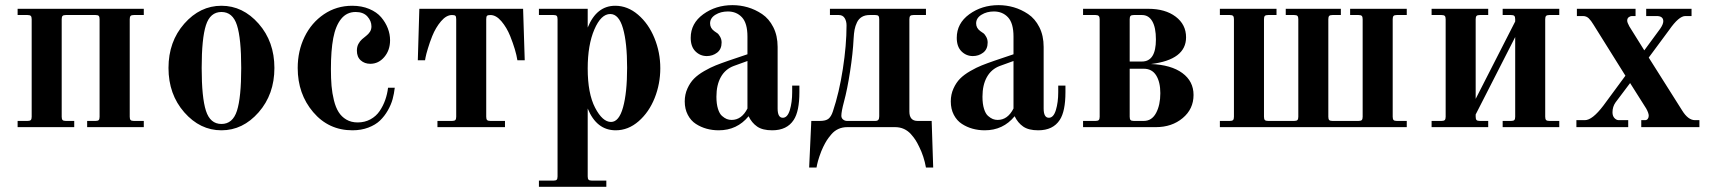

<svg xmlns="http://www.w3.org/2000/svg" viewBox="-20 -490 6587 740"><path d="M47.9 0V-23.9H85.9Q95.2 -23.9 98.6 -27.3Q102.1 -30.8 102.1 -40V-416Q102.1 -425.3 98.6 -428.7Q95.2 -432.1 85.9 -432.1H47.9V-456.1H534.2V-432.1H496.1Q486.8 -432.1 483.4 -428.7Q480 -425.3 480 -416V-40Q480 -30.8 483.4 -27.3Q486.8 -23.9 496.1 -23.9H534.2V0H315.9V-23.9H348.1Q357.4 -23.9 360.6 -27.3Q363.8 -30.8 363.8 -40V-416Q363.8 -425.3 360.6 -428.7Q357.4 -432.1 348.1 -432.1H233.9Q224.6 -432.1 221.2 -428.7Q217.8 -425.3 217.8 -416V-40Q217.8 -30.8 221.2 -27.3Q224.6 -23.9 233.9 -23.9H266.1V0Z M893.3 -392.8Q877 -443.8 833.5 -443.8Q790 -443.8 773.7 -392.8Q757.3 -341.8 757.3 -228Q757.3 -114.3 773.7 -63.2Q790 -12.2 833.5 -12.2Q877 -12.2 893.3 -63.2Q909.7 -114.3 909.7 -228Q909.7 -341.8 893.3 -392.8ZM690.2 -398.7Q751 -467.8 833.5 -467.8Q916 -467.8 976.8 -398.7Q1037.6 -329.6 1037.6 -228Q1037.6 -126.5 976.8 -57.1Q916 12.2 833.5 12.2Q751 12.2 690.2 -57.1Q629.4 -126.5 629.4 -228Q629.4 -329.6 690.2 -398.7Z M1501.5 -151.9Q1499 -129.4 1493.2 -107.9Q1487.3 -86.4 1474.6 -64.2Q1461.9 -42 1444.6 -25.4Q1427.2 -8.8 1399.7 1.7Q1372.1 12.2 1338.4 12.2Q1246.6 12.2 1187 -57.9Q1127.4 -127.9 1127.4 -228Q1127.4 -293.5 1153.8 -347.9Q1180.2 -402.3 1228.5 -435.1Q1276.9 -467.8 1337.4 -467.8Q1374 -467.8 1403.1 -455.6Q1432.1 -443.4 1449 -423.6Q1465.8 -403.8 1474.6 -381.1Q1483.4 -358.4 1483.4 -335Q1483.4 -296.4 1461.2 -270.3Q1439 -244.1 1407.2 -244.1Q1385.3 -244.1 1370.4 -257.3Q1355.5 -270.5 1355.5 -294.9Q1355.5 -309.6 1361.3 -320.6Q1367.2 -331.5 1375.2 -338.6Q1383.3 -345.7 1391.6 -352.1Q1399.9 -358.4 1405.8 -367.4Q1411.6 -376.5 1411.6 -388.2Q1411.6 -409.2 1396 -426.5Q1380.4 -443.8 1350.6 -443.8Q1316.4 -443.8 1294.9 -417.2Q1273.4 -390.6 1264.4 -343Q1255.4 -295.4 1255.4 -224.1Q1255.4 -187.5 1257.8 -158.9Q1260.3 -130.4 1267.1 -103Q1273.9 -75.7 1285.2 -57.9Q1296.4 -40 1314.9 -29.1Q1333.5 -18.1 1358.4 -18.1Q1385.7 -18.1 1407.7 -30Q1429.7 -42 1443.4 -62.3Q1457 -82.5 1464.8 -105Q1472.7 -127.4 1475.6 -151.9Z M1590.3 -257.8 1596.2 -456.1H1996.1L2002.4 -257.8H1974.1Q1968.3 -295.9 1946.3 -351.1Q1933.1 -383.8 1912.6 -408Q1892.1 -432.1 1870.1 -432.1Q1860.4 -432.1 1857.2 -429.2Q1854 -426.3 1854 -416V-40Q1854 -30.8 1857.4 -27.3Q1860.8 -23.9 1870.1 -23.9H1926.3V0H1666V-23.9H1722.2Q1731.4 -23.9 1734.9 -27.3Q1738.3 -30.8 1738.3 -40V-416Q1738.3 -426.3 1735.1 -429.2Q1731.9 -432.1 1722.2 -432.1Q1700.2 -432.1 1679.7 -408Q1659.2 -383.8 1646 -351.1Q1636.2 -326.7 1629.2 -303.2Q1622.1 -279.8 1620.1 -268.6L1618.2 -257.8Z M2332 -436Q2296.4 -436 2270.8 -376.5Q2245.1 -316.9 2245.1 -226.1Q2245.1 -129.4 2273.7 -74.7Q2302.2 -20 2335 -20Q2365.7 -20 2381.3 -76.2Q2397 -132.3 2397 -229Q2397 -325.2 2381.1 -380.6Q2365.2 -436 2332 -436ZM2245.1 -71.8V189.9Q2245.1 199.2 2248.5 202.6Q2252 206.1 2261.2 206.1H2316.9V230H2057.1V206.1H2113.3Q2122.6 206.1 2125.7 202.6Q2128.9 199.2 2128.9 189.9V-416Q2128.9 -425.3 2125.7 -428.7Q2122.6 -432.1 2113.3 -432.1H2057.1V-456.1H2245.1V-383.8Q2279.3 -467.8 2351.1 -467.8Q2398.9 -467.8 2439.2 -433.3Q2479.5 -398.9 2502.2 -343.5Q2524.9 -288.1 2524.9 -227.1Q2524.9 -167 2503.2 -112.3Q2481.4 -57.6 2441.4 -22.7Q2401.4 12.2 2353 12.2Q2279.3 12.2 2245.1 -71.8Z M2860.8 -254.9 2808.1 -235.8Q2775.4 -223.6 2758.3 -193.1Q2741.2 -162.6 2741.2 -117.2Q2741.2 -89.8 2747.1 -70.8Q2752.9 -51.8 2762.7 -43.2Q2772.5 -34.7 2781.2 -31.2Q2790 -27.8 2799.8 -27.8Q2838.4 -27.8 2860.8 -71.8ZM3061 -160.2V-134.8Q3061 -61 3039.1 -27.8Q3013.2 12.2 2956.1 12.2Q2918.9 12.2 2898.2 -2.2Q2877.4 -16.6 2865.2 -42Q2820.8 12.2 2750 12.2Q2725.6 12.2 2703.4 6.1Q2681.2 0 2661.9 -12.5Q2642.6 -24.9 2630.9 -47.4Q2619.1 -69.8 2619.1 -99.1Q2619.1 -126 2629.4 -148.7Q2639.6 -171.4 2654.8 -186.8Q2669.9 -202.1 2694.1 -216.1Q2718.3 -230 2738.5 -238Q2758.8 -246.1 2787.1 -255.9L2860.8 -280.8V-349.1Q2860.8 -400.4 2839.8 -423.1Q2818.8 -445.8 2785.2 -445.8Q2757.8 -445.8 2737.3 -433.1Q2716.8 -420.4 2716.8 -399.9Q2716.8 -381.8 2732.9 -370.1Q2743.2 -363.3 2746.3 -360.8Q2749.5 -358.4 2755.4 -348.4Q2761.2 -338.4 2761.2 -326.2Q2761.2 -300.3 2743.9 -287.1Q2726.6 -273.9 2704.1 -273.9Q2678.7 -273.9 2660.4 -292Q2642.1 -310.1 2642.1 -344.2Q2642.1 -399.9 2690.4 -435.1Q2738.8 -470.2 2803.2 -470.2Q2833 -470.2 2861.8 -461.9Q2890.6 -453.6 2917.2 -435.8Q2943.8 -418 2960.4 -385.3Q2977.1 -352.5 2977.1 -309.1V-71.8Q2977.1 -36.1 2997.1 -36.1Q3015.1 -36.1 3024.2 -65.9Q3033.2 -95.7 3033.2 -134.8V-160.2Z M3098.6 155.8 3106.9 -23.9H3139.6Q3163.1 -23.9 3173.3 -32.5Q3183.6 -41 3189.9 -60.1Q3214.4 -132.8 3228.5 -224.4Q3242.7 -315.9 3242.7 -392.1Q3242.7 -408.7 3235.4 -420.4Q3228 -432.1 3212.9 -432.1H3178.7V-456.1H3548.8V-432.1H3501Q3491.7 -432.1 3488.3 -428.7Q3484.9 -425.3 3484.9 -416V-60.1Q3484.9 -23.9 3516.6 -23.9H3570.8L3576.7 155.8H3548.8Q3541 112.3 3522.9 76.2Q3515.6 61 3509 50.5Q3502.4 40 3491 27.1Q3479.5 14.2 3464.1 7.1Q3448.7 0 3429.7 0H3245.6Q3226.6 0 3211.2 7.1Q3195.8 14.2 3184.6 27.3Q3173.3 40.5 3166.7 50.8Q3160.2 61 3152.8 76.2Q3145 92.3 3138.4 112.1Q3131.8 131.8 3129.4 143.6L3127 155.8ZM3353 -432.1H3332Q3314 -432.1 3301.8 -424.8Q3289.6 -417.5 3283 -403.8Q3276.4 -390.1 3273.7 -375.7Q3271 -361.3 3270 -341.8Q3267.1 -283.7 3256.3 -214.4Q3245.6 -145 3232.9 -98.1Q3222.7 -60.1 3222.7 -43.9Q3222.7 -34.7 3229.5 -29.3Q3236.3 -23.9 3244.6 -23.9H3353Q3361.8 -23.9 3365.2 -28.1Q3368.7 -32.2 3368.7 -42V-416Q3368.7 -425.3 3365.5 -428.7Q3362.3 -432.1 3353 -432.1Z M3886.2 -254.9 3833.5 -235.8Q3800.8 -223.6 3783.7 -193.1Q3766.6 -162.6 3766.6 -117.2Q3766.6 -89.8 3772.5 -70.8Q3778.3 -51.8 3788.1 -43.2Q3797.9 -34.7 3806.6 -31.2Q3815.4 -27.8 3825.2 -27.8Q3863.8 -27.8 3886.2 -71.8ZM4086.4 -160.2V-134.8Q4086.4 -61 4064.5 -27.8Q4038.6 12.2 3981.4 12.2Q3944.3 12.2 3923.6 -2.2Q3902.8 -16.6 3890.6 -42Q3846.2 12.2 3775.4 12.2Q3751 12.2 3728.8 6.1Q3706.5 0 3687.3 -12.5Q3668 -24.9 3656.2 -47.4Q3644.5 -69.8 3644.5 -99.1Q3644.5 -126 3654.8 -148.7Q3665 -171.4 3680.2 -186.8Q3695.3 -202.1 3719.5 -216.1Q3743.7 -230 3763.9 -238Q3784.2 -246.1 3812.5 -255.9L3886.2 -280.8V-349.1Q3886.2 -400.4 3865.2 -423.1Q3844.2 -445.8 3810.5 -445.8Q3783.2 -445.8 3762.7 -433.1Q3742.2 -420.4 3742.2 -399.9Q3742.2 -381.8 3758.3 -370.1Q3768.6 -363.3 3771.7 -360.8Q3774.9 -358.4 3780.8 -348.4Q3786.6 -338.4 3786.6 -326.2Q3786.6 -300.3 3769.3 -287.1Q3752 -273.9 3729.5 -273.9Q3704.1 -273.9 3685.8 -292Q3667.5 -310.1 3667.5 -344.2Q3667.5 -399.9 3715.8 -435.1Q3764.2 -470.2 3828.6 -470.2Q3858.4 -470.2 3887.2 -461.9Q3916 -453.6 3942.6 -435.8Q3969.2 -418 3985.8 -385.3Q4002.4 -352.5 4002.4 -309.1V-71.8Q4002.4 -36.1 4022.5 -36.1Q4040.5 -36.1 4049.6 -65.9Q4058.6 -95.7 4058.6 -134.8V-160.2Z M4334 -40Q4334 -30.8 4337.4 -27.3Q4340.8 -23.9 4350.1 -23.9H4388.2Q4419.4 -23.9 4435.8 -54.7Q4452.1 -85.4 4452.1 -130.9Q4452.1 -173.8 4436 -199.5Q4419.9 -225.1 4388.2 -225.1H4334ZM4334 -252.9H4381.3Q4435.1 -252.9 4435.1 -337.9Q4435.1 -383.8 4421.1 -408Q4407.2 -432.1 4381.3 -432.1H4350.1Q4340.8 -432.1 4337.4 -428.7Q4334 -425.3 4334 -416ZM4154.3 0V-23.9H4202.1Q4211.4 -23.9 4214.8 -27.3Q4218.3 -30.8 4218.3 -40V-416Q4218.3 -424.8 4214.6 -428.5Q4210.9 -432.1 4202.1 -432.1H4154.3V-456.1H4405.3Q4471.2 -456.1 4511.2 -425.8Q4551.3 -395.5 4551.3 -346.2Q4551.3 -259.8 4416 -243.2Q4493.7 -240.2 4536.9 -208.5Q4580.1 -176.8 4580.1 -124Q4580.1 -69.8 4538.3 -34.9Q4496.6 0 4435.1 0Z M4681.6 0V-23.9H4719.7Q4729 -23.9 4732.4 -27.3Q4735.8 -30.8 4735.8 -40V-416Q4735.8 -425.3 4732.4 -428.7Q4729 -432.1 4719.7 -432.1H4681.6V-456.1H4899.9V-432.1H4867.7Q4858.4 -432.1 4855 -428.7Q4851.6 -425.3 4851.6 -416V-40Q4851.6 -30.8 4855 -27.3Q4858.4 -23.9 4867.7 -23.9H4967.8Q4977.1 -23.9 4980.5 -27.3Q4983.9 -30.8 4983.9 -40V-416Q4983.9 -425.3 4980.5 -428.7Q4977.1 -432.1 4967.8 -432.1H4935.5V-456.1H5147.9V-432.1H5115.7Q5106.4 -432.1 5103 -428.7Q5099.6 -425.3 5099.6 -416V-40Q5099.6 -30.8 5103 -27.3Q5106.4 -23.9 5115.7 -23.9H5215.8Q5225.1 -23.9 5228.5 -27.3Q5231.9 -30.8 5231.9 -40V-416Q5231.9 -425.3 5228.5 -428.7Q5225.1 -432.1 5215.8 -432.1H5183.6V-456.1H5401.9V-432.1H5363.8Q5354.5 -432.1 5351.1 -428.7Q5347.7 -425.3 5347.7 -416V-40Q5347.7 -30.8 5351.1 -27.3Q5354.5 -23.9 5363.8 -23.9H5401.9V0Z M5497.6 0V-23.9H5535.6Q5544.9 -23.9 5548.3 -27.3Q5551.8 -30.8 5551.8 -40V-416Q5551.8 -425.3 5548.3 -428.7Q5544.9 -432.1 5535.6 -432.1H5497.6V-456.1H5715.8V-432.1H5683.6Q5674.3 -432.1 5670.9 -428.7Q5667.5 -425.3 5667.5 -416V-108.9L5819.8 -407.2V-416Q5819.8 -425.3 5816.4 -428.7Q5813 -432.1 5803.7 -432.1H5771.5V-456.1H5989.7V-432.1H5951.7Q5942.4 -432.1 5939 -428.7Q5935.5 -425.3 5935.5 -416V-40Q5935.5 -30.8 5939 -27.3Q5942.4 -23.9 5951.7 -23.9H5989.7V0H5771.5V-23.9H5803.7Q5813 -23.9 5816.4 -27.3Q5819.8 -30.8 5819.8 -40V-347.2L5667.5 -48.8V-40Q5667.5 -30.8 5670.9 -27.3Q5674.3 -23.9 5683.6 -23.9H5715.8V0Z M6499.5 -456.1V-428.2H6475.6Q6450.7 -428.2 6413.6 -375L6334.5 -268.1L6463.4 -64Q6486.3 -26.9 6512.7 -26.9H6529.8V0H6305.7V-26.9H6320.8Q6327.1 -26.9 6330.8 -32Q6334.5 -37.1 6334.5 -43.9Q6334.5 -54.2 6324.7 -71.8L6262.7 -169.9L6206.5 -95.2Q6194.8 -78.6 6194.8 -57.1Q6194.8 -43 6202.4 -34.9Q6210 -26.9 6218.8 -26.9H6255.4V0H6055.7V-26.9H6088.4Q6117.2 -26.9 6159.7 -83L6244.6 -198.2L6121.6 -395Q6112.3 -410.6 6103.3 -419.4Q6094.2 -428.2 6080.6 -428.2H6057.6V-456.1H6283.7V-428.2H6269.5Q6263.7 -428.2 6257.6 -423.8Q6251.5 -419.4 6251.5 -410.2Q6251.5 -403.3 6259.8 -388.2L6317.4 -295.9L6378.4 -378.9Q6390.6 -396.5 6390.6 -408.2Q6390.6 -428.2 6364.7 -428.2H6324.7V-456.1Z"/></svg>

Font: Flanker Steampunk
Style: Bold
Weight: 700
Designer: Alexey Kryukov, Leonardo Di Lena
Foundry: Alexey Kryukov, Leonardo Di Lena
Version: 1.210